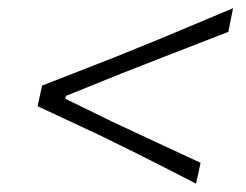

<svg xmlns="http://www.w3.org/2000/svg" viewBox="-20 -530 602 470"><path d="M460 -80.5Q420 -101 381.8 -120.5Q343.5 -140 310.5 -156.5L221 -200.5Q188.5 -215.5 150.2 -233.5Q112 -251.5 72 -270L83 -320.5Q131 -339 176.5 -357Q222 -375 261 -390L369.5 -434Q410 -451 455.8 -470.2Q501.5 -489.5 550.5 -510L539 -452Q477 -428 410 -402Q343 -376 279.5 -351L142 -295.5L139.5 -288.5L254 -232.5Q307.5 -207.5 363.2 -181.5Q419 -155.5 471 -131.5Z"/></svg>

Font: Commissioner Loud ExtraLight
Style: Italic
Weight: 200
Italic angle: -12°
Designer: Kostas Bartsokas
Foundry: Kostas Bartsokas
Version: Version 1.000; ttfautohint (v1.8.3)